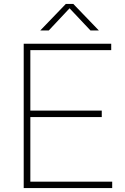

<svg xmlns="http://www.w3.org/2000/svg" viewBox="-20 -964 640 984"><path d="M101.5 0V-740H550V-707H135.5V-397H501.5V-364H135.5V-33H555V0ZM186.5 -808 317.5 -944H355.5L486.5 -808H443.5L336.5 -921.5L230 -808Z"/></svg>

Font: Encode Sans Semi Expanded Thin
Style: Regular
Weight: 100
Width: 6
Designer: Multiple Designers
Foundry: Impallari Type
Version: Version 3.000; ttfautohint (v1.8.3) -l 8 -r 50 -G 200 -x 14 